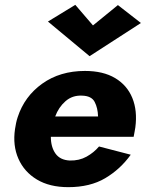

<svg xmlns="http://www.w3.org/2000/svg" viewBox="-20 -763 602 793"><path d="M208 -282Q222 -320 250.5 -345Q279 -370 319 -368Q358 -367 371 -342Q384 -317 385 -282ZM190 -198H532Q534 -209 536 -219.5Q538 -230 539 -237Q548 -306 526.5 -358.5Q505 -411 455.5 -440.5Q406 -470 331 -470Q228 -470 154.5 -417.5Q81 -365 53 -279Q49 -267 46.5 -255Q44 -243 42 -230Q32 -162 56 -107.5Q80 -53 132.5 -21.5Q185 10 262 10Q352 10 414.5 -27Q477 -64 520 -124L389 -158Q368 -133 337.5 -116Q307 -99 268 -100Q228 -102 209 -129Q190 -156 190 -198ZM364 -658 291 -743 178 -674 350 -531 562 -668 467 -742Z"/></svg>

Font: Jost* 700 Bold Italic
Style: Bold Italic
Weight: 700
Italic angle: -10°
Version: Version 3.200; ttfautohint (v0.97) -l 8 -r 50 -G 200 -x 14 -